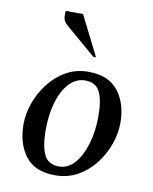

<svg xmlns="http://www.w3.org/2000/svg" viewBox="-82 -769 671 841"><g transform="rotate(10 254.0 -348.5)"><path d="M220 10Q131 10 88.5 -45Q46 -100 46 -186Q46 -234 63.5 -282.5Q81 -331 113 -372Q145 -413 189 -437.5Q233 -462 286 -462Q377 -462 420 -406.5Q463 -351 463 -265Q463 -219 446 -170.5Q429 -122 397 -81Q365 -40 320.5 -15Q276 10 220 10ZM231 -31Q271 -31 300.5 -65Q330 -99 346.5 -155Q363 -211 363 -277Q363 -348 345 -385Q327 -422 279 -422Q240 -422 210 -391Q180 -360 163 -305Q146 -250 146 -178Q146 -108 164 -69.5Q182 -31 231 -31ZM296 -530 163 -644Q144 -660 142 -676Q140 -692 142 -707H219L308 -530Z"/></g></svg>

Font: Spectral Medium
Style: Italic
Weight: 500
Italic angle: -10°
Designer: Jean-Baptiste Levee
Foundry: Production Type
Version: Version 2.001